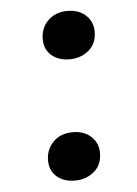

<svg xmlns="http://www.w3.org/2000/svg" viewBox="-45 -566 441 619"><g transform="rotate(-5 175.5 -256.5)"><path d="M92 -55Q92 -91 116 -115Q140 -139 179 -139Q216 -139 238.5 -118Q261 -97 261 -65Q261 -26 235 -4.5Q209 17 173 17Q137 17 114.5 -2.5Q92 -22 92 -55ZM109 -446Q109 -482 133 -506Q157 -530 196 -530Q233 -530 255.5 -509Q278 -488 278 -456Q278 -417 252 -395.5Q226 -374 190 -374Q154 -374 131.5 -393.5Q109 -413 109 -446Z"/></g></svg>

Font: Literata 36pt Medium
Style: Italic
Weight: 500
Italic angle: -2°
Designer: Latin by Veronika Burian and Jose Scaglione. Greek by Irene Vlachou. Cyrillic by Vera Evstafieva
Foundry: TypeTogether
Version: Version 3.002